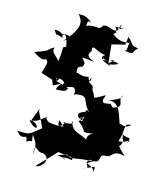

<svg xmlns="http://www.w3.org/2000/svg" viewBox="-138 -995 993 1171"><g transform="rotate(15 359.0 -409.5)"><path d="M133 -252 179 -158C114 -108 118 -95 35 -105C84 -38 99 -118 106 -54C151 -82 139 -35 134 -105C163 -62 175 -49 164 14C164 -81 175 -4 222 -12C288 7 233 80 198 75C307 -36 307 -41 312 -43C348 -33 418 -43 403 -17C344 -27 348 -10 342 -24C358 6 389 -16 308 -22C396 -52 409 -52 361 -56C376 -6 433 -42 512 -41C453 -18 554 -22 549 28C552 -34 559 -11 475 16C543 -3 475 -3 509 -33C486 -11 527 -50 560 -53C529 -53 495 -29 511 -48C591 -32 545 -89 587 -95C646 -90 617 -145 708 -124C656 -170 640 -199 629 -214C576 -190 635 -220 612 -135C650 -170 699 -179 660 -249C677 -238 726 -236 695 -224C632 -226 660 -214 675 -237C717 -237 713 -245 701 -200C733 -276 723 -201 648 -202C677 -285 644 -317 698 -317C663 -278 626 -319 631 -302C613 -323 607 -444 518 -427C565 -434 622 -479 583 -450C599 -459 605 -483 607 -481C565 -446 644 -412 565 -392C563 -380 528 -430 545 -409C470 -395 430 -409 508 -390C486 -427 488 -410 502 -453C410 -403 451 -414 413 -464C414 -516 363 -474 389 -537C396 -481 360 -532 376 -535C305 -512 279 -576 303 -503C266 -620 329 -551 325 -610C287 -653 301 -635 380 -631C327 -649 328 -667 348 -689C335 -747 387 -685 436 -689C382 -660 471 -633 483 -633C413 -693 437 -609 525 -656C491 -681 412 -638 427 -666C472 -639 531 -710 466 -643L454 -761L536 -781L542 -831C587 -798 560 -786 619 -779C573 -745 624 -734 534 -745C571 -737 540 -806 569 -800C482 -779 458 -826 447 -824C488 -857 442 -822 468 -860C539 -888 537 -867 451 -872C482 -818 441 -832 485 -894C468 -800 413 -884 370 -855C386 -847 313 -818 355 -838C323 -840 269 -844 275 -815C282 -820 261 -892 314 -845C247 -908 233 -879 212 -890C239 -856 269 -817 163 -705C183 -719 225 -744 166 -748C146 -729 144 -763 96 -758C133 -704 88 -752 156 -721C140 -754 176 -773 191 -675C160 -661 184 -685 167 -578C144 -612 111 -618 124 -653C59 -618 92 -607 94 -626C60 -617 97 -624 11 -594C68 -555 87 -563 88 -572C114 -559 105 -548 87 -483C155 -463 203 -433 200 -493C162 -432 206 -499 163 -475C166 -478 150 -471 174 -427C262 -470 205 -451 197 -408C300 -407 242 -439 274 -428C240 -456 166 -448 171 -476C237 -482 228 -464 253 -440C247 -491 228 -444 226 -433C298 -444 309 -472 316 -401C337 -456 327 -456 311 -409C413 -428 369 -388 427 -329C365 -311 356 -296 381 -273C450 -309 395 -307 405 -298C460 -313 389 -376 412 -293C386 -251 442 -244 406 -277C398 -229 379 -302 394 -280C392 -272 439 -299 381 -257C459 -200 394 -192 493 -207C450 -198 444 -149 471 -147C424 -193 361 -171 345 -246C374 -231 301 -220 293 -227C331 -248 257 -150 267 -232C318 -192 317 -167 332 -201C310 -213 307 -185 197 -205C242 -193 189 -201 187 -230C145 -203 148 -189 91 -185C146 -122 173 -158 103 -191L132 -268Z"/></g></svg>

Font: Hussar Lance
Style: ExBd
Weight: 700
Foundry: Cannot Into Space Fonts, PlusOne Fonts
Version: Version 2.270